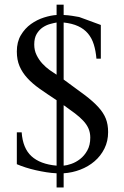

<svg xmlns="http://www.w3.org/2000/svg" viewBox="-20 -739 540 835"><path d="M450.2 -164.6Q450.2 -125 434.1 -92.8Q418 -60.5 391.1 -37.6Q364.3 -14.6 329.3 -1.2Q294.4 12.2 256.8 14.6V76.2H226.1V14.6Q204.6 13.7 181.4 10Q158.2 6.3 135.5 1.2Q112.8 -3.9 91.6 -10.7Q70.3 -17.6 53.2 -24.9V-163.6H74.2Q79.1 -94.2 116.9 -59.6Q154.8 -24.9 226.1 -18.6V-303.2Q185.1 -330.1 152.8 -352.8Q120.6 -375.5 98.6 -399.7Q76.7 -423.8 64.9 -451.4Q53.2 -479 53.2 -515.1Q53.2 -556.6 70.8 -586.2Q88.4 -615.7 114.7 -634.5Q141.1 -653.3 171.1 -662.8Q201.2 -672.4 226.1 -673.8V-718.8H256.8V-673.8Q276.4 -672.9 293.5 -670.2Q310.5 -667.5 324.2 -665L355 -653.8Q378.9 -645.5 418.5 -630.4V-483.9H399.4Q396.5 -518.1 387.9 -545.7Q379.4 -573.2 362.5 -593.3Q345.7 -613.3 319.8 -625.2Q293.9 -637.2 256.8 -641.1V-393.1Q311 -354 347.9 -326.2Q384.8 -298.3 407.5 -273.4Q430.2 -248.5 440.2 -223.1Q450.2 -197.8 450.2 -164.6ZM372.6 -140.6Q372.6 -162.1 365 -179.7Q357.4 -197.3 342.5 -213.4Q327.6 -229.5 306.2 -245.8Q284.7 -262.2 256.8 -281.7V-18.6Q270.5 -19.5 290.3 -26.4Q310.1 -33.2 328.4 -47.4Q346.7 -61.5 359.6 -84.5Q372.6 -107.4 372.6 -140.6ZM226.1 -641.1Q214.4 -639.2 197.5 -634.5Q180.7 -629.9 165.5 -619.6Q150.4 -609.4 139.6 -591.6Q128.9 -573.7 128.9 -545.4Q128.9 -520 139.2 -499.3Q149.4 -478.5 164.3 -462.4Q179.2 -446.3 196 -434.3Q212.9 -422.4 226.1 -414.1Z"/></svg>

Font: Doulos SIL Afr
Style: Regular
Weight: 400
Designer: Walt Agee, Victor Gaultney, Peter Martin, Debbi Hosken, Becca Hirsbrunner
Foundry: SIL International
Version: Version 5.000